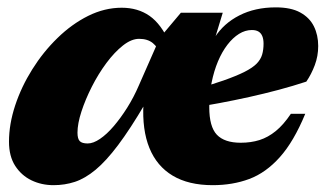

<svg xmlns="http://www.w3.org/2000/svg" viewBox="-20 -500 908 534"><path d="M578.5 -395.5H577Q602 -435 645.8 -457.2Q689.5 -479.5 747 -479.5Q789.5 -479.5 815.2 -465.2Q841 -451 853 -426.8Q865 -402.5 865 -372Q865 -344 855.5 -318.8Q846 -293.5 832 -273Q795.5 -261 755.2 -250.2Q715 -239.5 673.2 -230.2Q631.5 -221 590 -213.2Q548.5 -205.5 509.5 -199.5L511.5 -248Q565.5 -263.5 601.8 -276.2Q638 -289 660.2 -300.2Q682.5 -311.5 693.8 -323Q705 -334.5 709 -348Q713 -361.5 713 -378.5Q713 -391 709.5 -399.5Q706 -408 699 -412.2Q692 -416.5 680.5 -416.5Q662 -416.5 644.8 -405.8Q627.5 -395 612.5 -375.5Q597.5 -356 586.2 -329.2Q575 -302.5 568.5 -270.2Q562 -238 562 -202Q562 -147.5 583.2 -125.2Q604.5 -103 649.5 -103Q678 -103 701.8 -110.5Q725.5 -118 747 -135.5Q768.5 -153 789 -183.5H829Q797 -106 758.2 -62.8Q719.5 -19.5 673.2 -2.2Q627 15 571.5 15Q504.5 15 460.2 -11.5Q416 -38 395.5 -88.5Q375 -139 379 -211.5H383.5Q342 -141 308.5 -96.5Q275 -52 245.8 -27.8Q216.5 -3.5 188.2 5.8Q160 15 129 15Q95.5 15 67.5 1.5Q39.5 -12 22.2 -38.8Q5 -65.5 5 -106Q5 -154.5 22.2 -206.8Q39.5 -259 69.8 -307.2Q100 -355.5 139.8 -394.2Q179.5 -433 225.2 -455.8Q271 -478.5 318.5 -478.5Q363.5 -478.5 396 -455.8Q428.5 -433 452 -380.5L427.5 -345.5Q419.5 -368.5 405 -380.2Q390.5 -392 367 -392Q345.5 -392 322 -373.5Q298.5 -355 276 -324.8Q253.5 -294.5 235.5 -259Q217.5 -223.5 206.5 -189.8Q195.5 -156 195.5 -131Q195.5 -114 201.8 -107.5Q208 -101 224 -101Q239.5 -101 258.2 -113.8Q277 -126.5 296.2 -149Q315.5 -171.5 333.8 -200.5Q352 -229.5 366 -262L424.5 -395L483 -464.5H599.5Z"/></svg>

Font: Newsreader ExtraBold
Style: Italic
Weight: 800
Italic angle: -17°
Designer: Hugues Gentile
Foundry: Production Type
Version: Version 1.003